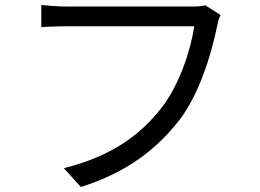

<svg xmlns="http://www.w3.org/2000/svg" viewBox="-20 -725 1040 767"><path d="M861 -665 800 -704C781 -699 762 -699 747 -699H245C212 -699 173 -702 145 -705V-617C171 -618 205 -620 245 -620H756C742 -524 696 -385 625 -294C541 -187 429 -102 235 -53L303 22C487 -36 606 -129 697 -246C776 -349 825 -510 846 -615C850 -634 854 -651 861 -665Z"/></svg>

Font: Microsoft YaHei
Style: Regular
Weight: 400
Designer: Ryoko NISHIZUKA 西塚涼子 (kana, bopomofo & ideographs); Paul D. Hunt (Latin, Greek & Cyrillic); Sandoll Communications 산돌커뮤니
Foundry: Adobe
Version: Version 2.001;hotconv 1.0.111;makeotfexe 2.5.65597